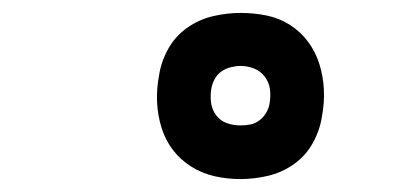

<svg xmlns="http://www.w3.org/2000/svg" viewBox="-20 -803 640 297"><path d="M352 -526Q331 -526 311.5 -530.5Q292 -535 275.5 -545.5Q259 -556 247.5 -571Q236 -586 230 -605Q224 -624 223 -644.5Q222 -665 226 -686Q229 -707 240 -727Q251 -747 269.5 -760Q288 -773 309.5 -778Q331 -783 352 -783Q373 -783 392.5 -779Q412 -775 428.5 -764.5Q445 -754 456.5 -738.5Q468 -723 474 -704Q480 -685 481 -664.5Q482 -644 478 -623Q475 -602 464 -582Q453 -562 434.5 -549Q416 -536 394.5 -531Q373 -526 352 -526ZM352 -609Q360 -609 367.5 -610.5Q375 -612 381.5 -617Q388 -622 392 -629Q396 -636 397 -643Q399 -655 397.5 -665.5Q396 -676 389.5 -684.5Q383 -693 373 -697Q363 -701 352 -701Q345 -701 337 -699Q329 -697 322.5 -692.5Q316 -688 312 -680.5Q308 -673 307 -666Q305 -655 306.5 -644Q308 -633 314.5 -624.5Q321 -616 331 -612.5Q341 -609 352 -609Z"/></svg>

Font: Iosevka SS04 XBd Ex Obl
Style: Regular
Weight: 800
Width: 7
Italic angle: -9°
Monospace: yes
Designer: Belleve Invis
Foundry: Belleve Invis
Version: Version 19.0.0; ttfautohint (v1.8.4)